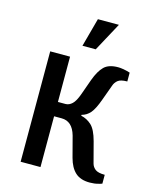

<svg xmlns="http://www.w3.org/2000/svg" viewBox="-108 -760 660 840"><g transform="rotate(15 222.5 -340.0)"><path d="M64.9 0V-500H154.8V-294.9H189Q205.1 -294.9 219 -307.9Q232.9 -320.8 245.1 -355L270 -424.8Q286.1 -468.8 307.1 -489.3Q328.1 -509.8 370.1 -509.8Q378.9 -509.8 388.9 -508.3Q398.9 -506.8 407.2 -504.9Q417 -502 424.8 -500V-460Q395 -460 382.6 -450Q370.1 -439.9 365.2 -424.8L339.8 -355Q323.7 -310.1 307.9 -291.5Q292 -272.9 269 -267.1V-263.2Q295.9 -257.3 316.4 -238.3Q336.9 -219.2 350.1 -169.9L375 -75.2Q378.9 -60.1 391.8 -50Q404.8 -40 435.1 -40V0Q428.2 2.9 418.9 4.9Q401.9 9.8 379.9 9.8Q337.9 9.8 314.5 -11.7Q291 -33.2 279.8 -75.2L254.9 -169.9Q237.8 -230 189 -230H154.8V0ZM194.8 -560.1 230 -689.9H325.2L254.9 -560.1Z"/></g></svg>

Font: 
Style: .
Weight: 400
Designer: Jovanny Lemonad
Foundry: Jovanny Lemonad
Version: Version 1.002